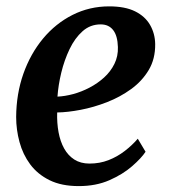

<svg xmlns="http://www.w3.org/2000/svg" viewBox="-20 -588 547 618"><path d="M448.5 -99.5Q435 -79 405.2 -53Q375.5 -27 332.2 -8Q289 11 233.5 11Q178 11 139.5 -8Q101 -27 77.2 -59Q53.5 -91 42.8 -130.8Q32 -170.5 32 -211.5Q32.5 -286 55.2 -350.5Q78 -415 118.5 -463.8Q159 -512.5 213.5 -540Q268 -567.5 331.5 -567.5Q382.5 -567.5 414.8 -551.5Q447 -535.5 463 -507.8Q479 -480 479.5 -446Q480 -398.5 458.8 -362.8Q437.5 -327 402 -301.2Q366.5 -275.5 324 -259Q281.5 -242.5 239.5 -234.5Q197.5 -226.5 164 -226Q163 -192 168.5 -162.2Q174 -132.5 186.5 -110Q199 -87.5 219.2 -74.5Q239.5 -61.5 268 -61.5Q301 -61.5 329.2 -72.5Q357.5 -83.5 381.2 -101.8Q405 -120 423.5 -141.5ZM304 -509.5Q270.5 -509.5 245.8 -487.5Q221 -465.5 204 -430Q187 -394.5 177.2 -354Q167.5 -313.5 165 -277Q188.5 -278 215.5 -285.2Q242.5 -292.5 268.2 -306Q294 -319.5 315 -338.5Q336 -357.5 348.2 -382.2Q360.5 -407 359.5 -436.5Q358.5 -473 344.2 -491.2Q330 -509.5 304 -509.5Z"/></svg>

Font: Merriweather 24pt SemiBold
Style: Italic
Weight: 600
Italic angle: -7.8°
Version: Version 2.101